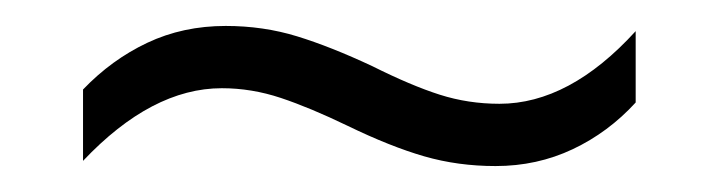

<svg xmlns="http://www.w3.org/2000/svg" viewBox="-20 -427 554 148"><path d="M248 -330Q219 -344 196.5 -351.5Q174 -359 151 -359Q97 -359 44 -303V-358Q66 -381 93.5 -394Q121 -407 154 -407Q183 -407 209 -399Q235 -391 267 -376Q297 -361 319 -354Q341 -347 365 -347Q419 -347 470 -403V-348Q449 -325 421.5 -312Q394 -299 362 -299Q333 -299 307 -306.5Q281 -314 248 -330Z"/></svg>

Font: Noto Sans Sinhala UI SemiCondensed Light
Style: Regular
Weight: 300
Width: 4
Designer: Jelle Bosma - Monotype Design Team
Foundry: Monotype Imaging Inc.
Version: Version 2.006; ttfautohint (v1.8.4.7-5d5b)